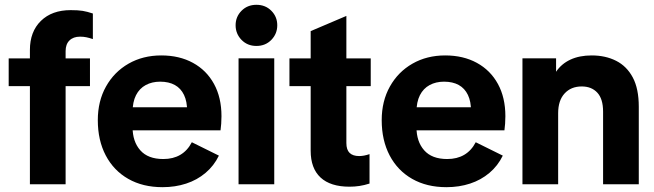

<svg xmlns="http://www.w3.org/2000/svg" viewBox="-20 -764 2710 796"><path d="M104 0V-557Q104 -632.8 149.6 -677.4Q195.2 -722 273 -722Q304 -722 322.5 -719Q341 -716 365 -708V-602Q350 -607 338 -609.5Q326 -612 311.8 -612Q284 -612 268 -596.3Q252 -580.7 252 -552V0ZM16 -407V-522H353V-407Z M653.9 12Q572.2 12 511.8 -22.4Q451.3 -56.9 418.4 -119.6Q385.5 -182.2 385.5 -265.8Q385.5 -344.8 419.5 -405.4Q453.4 -466 513 -500.1Q572.6 -534.2 648.7 -534.2Q723.8 -534.2 780 -503.4Q836.2 -472.7 867.2 -416.1Q898.2 -359.6 898.2 -282.1Q898.2 -267.8 897.1 -251.2Q896 -234.6 894.3 -223.7H455.2V-319.2H800.3L755.7 -303.4Q756 -343.1 742.9 -370.4Q729.8 -397.8 704.9 -411.6Q680 -425.4 643.8 -425.4Q610.2 -425.4 584.2 -411.4Q558.1 -397.3 543.8 -369.2Q529.6 -341.1 529.6 -299V-236.9Q529.6 -177.2 561.5 -141Q593.4 -104.7 657.1 -104.7Q697.9 -104.7 727.5 -122.1Q757.2 -139.5 775.3 -174.3L887.5 -118.8Q867.1 -76.7 832.1 -47.2Q797.1 -17.7 751.9 -2.9Q706.6 12 653.9 12Z M969 0V-522.2H1117V0ZM1043.1 -573.5Q1005.8 -573.5 981.3 -598.7Q956.8 -624 956.8 -659.3Q956.8 -694.6 981.3 -719.3Q1005.8 -744.1 1043.1 -744.1Q1080.5 -744.1 1105 -719.3Q1129.5 -694.6 1129.5 -659.3Q1129.5 -624 1105 -598.7Q1080.5 -573.5 1043.1 -573.5Z M1429 10Q1350 10 1309 -28Q1268 -66 1268 -139V-635L1416 -698V-171Q1416 -143 1429.5 -130Q1443 -117 1469 -117Q1479 -117 1489.5 -119Q1500 -121 1512 -125V-3Q1490 4 1470 7Q1450 10 1429 10ZM1180 -407V-522H1517V-407Z M1830.9 12Q1749.2 12 1688.8 -22.4Q1628.3 -56.9 1595.4 -119.6Q1562.5 -182.2 1562.5 -265.8Q1562.5 -344.8 1596.5 -405.4Q1630.4 -466 1690 -500.1Q1749.6 -534.2 1825.7 -534.2Q1900.8 -534.2 1957 -503.4Q2013.2 -472.7 2044.2 -416.1Q2075.2 -359.6 2075.2 -282.1Q2075.2 -267.8 2074.1 -251.2Q2073 -234.6 2071.3 -223.7H1632.2V-319.2H1977.3L1932.7 -303.4Q1933 -343.1 1919.9 -370.4Q1906.8 -397.8 1881.9 -411.6Q1857 -425.4 1820.8 -425.4Q1787.2 -425.4 1761.2 -411.4Q1735.1 -397.3 1720.8 -369.2Q1706.6 -341.1 1706.6 -299V-236.9Q1706.6 -177.2 1738.5 -141Q1770.4 -104.7 1834.1 -104.7Q1874.9 -104.7 1904.5 -122.1Q1934.2 -139.5 1952.3 -174.3L2064.5 -118.8Q2044.1 -76.7 2009.1 -47.2Q1974.1 -17.7 1928.9 -2.9Q1883.6 12 1830.9 12Z M2480.3 0V-301.1Q2480.3 -354 2456.4 -379.8Q2432.5 -405.6 2391.8 -405.6Q2347.3 -405.6 2320.7 -376.5Q2294 -347.5 2294 -294.7V0H2146V-522.2H2285.4V-466.5Q2307.6 -499.5 2344.8 -516.8Q2382.1 -534.2 2433.1 -534.2Q2490.3 -534.2 2534.3 -511.9Q2578.4 -489.7 2603.4 -442.9Q2628.3 -396.1 2628.3 -321.5V0Z"/></svg>

Font: TikTok Sans Light
Style: Regular
Weight: 300
Version: Version 4.000